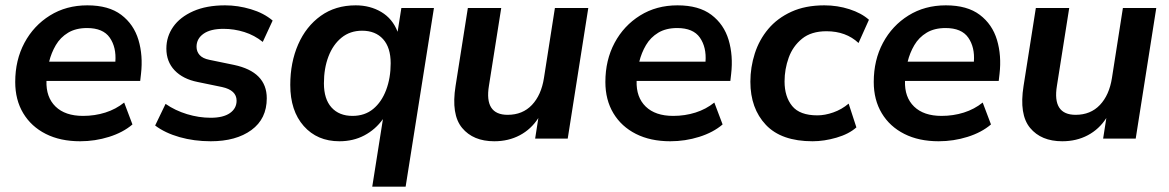

<svg xmlns="http://www.w3.org/2000/svg" viewBox="-20 -519 4377 719"><path d="M280 10Q206 10 151.5 -17.5Q97 -45 67 -95Q37 -145 37 -212Q37 -294 71.5 -358.5Q106 -423 167 -461Q228 -499 307 -499Q387 -499 434 -463.5Q481 -428 498.5 -369.5Q516 -311 508 -242L505 -216H154Q152 -155 188 -120Q224 -85 291 -85Q335 -85 374.5 -97.5Q414 -110 445 -135L476 -53Q441 -23 388.5 -6.5Q336 10 280 10ZM306 -414Q264 -414 235 -396.5Q206 -379 189 -350Q172 -321 164 -288H412Q416 -342 391 -378Q366 -414 306 -414Z M769 10Q707 10 652.5 -5.5Q598 -21 561 -49L600 -130Q636 -105 680.5 -91.5Q725 -78 769 -78Q816 -78 841 -95.5Q866 -113 866 -142Q866 -181 812 -193L720 -212Q665 -223 634 -255.5Q603 -288 603 -337Q603 -382 628.5 -418.5Q654 -455 703.5 -477Q753 -499 823 -499Q871 -499 919.5 -484.5Q968 -470 1001 -442L964 -362Q933 -387 895 -399Q857 -411 817 -411Q768 -411 742 -392.5Q716 -374 716 -344Q716 -326 727.5 -313Q739 -300 764 -295L856 -276Q979 -250 979 -151Q979 -74 921.5 -32Q864 10 769 10Z M1374 180 1414 -73Q1386 -34 1344.5 -12Q1303 10 1251 10Q1168 10 1117.5 -47Q1067 -104 1067 -201Q1067 -285 1096.5 -352.5Q1126 -420 1181 -459.5Q1236 -499 1312 -499Q1366 -499 1408 -474Q1450 -449 1469 -400L1483 -489H1605L1499 180ZM1300 -85Q1346 -85 1377.5 -111Q1409 -137 1426 -182Q1443 -227 1443 -282Q1443 -341 1414.5 -372.5Q1386 -404 1336 -404Q1291 -404 1259 -378Q1227 -352 1210 -307.5Q1193 -263 1193 -207Q1193 -148 1221.5 -116.5Q1250 -85 1300 -85Z M1831 10Q1752 10 1710.5 -40Q1669 -90 1686 -197L1732 -489H1857L1811 -198Q1793 -89 1881 -89Q1937 -89 1972 -126Q2007 -163 2017 -227L2058 -489H2183L2106 0H1984L1996 -77Q1969 -35 1926.5 -12.5Q1884 10 1831 10Z M2490 10Q2416 10 2361.5 -17.5Q2307 -45 2277 -95Q2247 -145 2247 -212Q2247 -294 2281.5 -358.5Q2316 -423 2377 -461Q2438 -499 2517 -499Q2597 -499 2644 -463.5Q2691 -428 2708.5 -369.5Q2726 -311 2718 -242L2715 -216H2364Q2362 -155 2398 -120Q2434 -85 2501 -85Q2545 -85 2584.5 -97.5Q2624 -110 2655 -135L2686 -53Q2651 -23 2598.5 -6.5Q2546 10 2490 10ZM2516 -414Q2474 -414 2445 -396.5Q2416 -379 2399 -350Q2382 -321 2374 -288H2622Q2626 -342 2601 -378Q2576 -414 2516 -414Z M3023 10Q2906 10 2848 -51.5Q2790 -113 2790 -213Q2790 -267 2806.5 -318.5Q2823 -370 2857 -410.5Q2891 -451 2943.5 -475Q2996 -499 3067 -499Q3116 -499 3161 -484.5Q3206 -470 3234 -445L3195 -358Q3148 -402 3075 -402Q3018 -402 2983.5 -374Q2949 -346 2933.5 -303Q2918 -260 2918 -214Q2918 -157 2946.5 -122Q2975 -87 3041 -87Q3069 -87 3100.5 -98Q3132 -109 3158 -131L3187 -42Q3159 -17 3112.5 -3.5Q3066 10 3023 10Z M3495 10Q3421 10 3366.5 -17.5Q3312 -45 3282 -95Q3252 -145 3252 -212Q3252 -294 3286.5 -358.5Q3321 -423 3382 -461Q3443 -499 3522 -499Q3602 -499 3649 -463.5Q3696 -428 3713.5 -369.5Q3731 -311 3723 -242L3720 -216H3369Q3367 -155 3403 -120Q3439 -85 3506 -85Q3550 -85 3589.5 -97.5Q3629 -110 3660 -135L3691 -53Q3656 -23 3603.5 -6.5Q3551 10 3495 10ZM3521 -414Q3479 -414 3450 -396.5Q3421 -379 3404 -350Q3387 -321 3379 -288H3627Q3631 -342 3606 -378Q3581 -414 3521 -414Z M3958 10Q3879 10 3837.5 -40Q3796 -90 3813 -197L3859 -489H3984L3938 -198Q3920 -89 4008 -89Q4064 -89 4099 -126Q4134 -163 4144 -227L4185 -489H4310L4233 0H4111L4123 -77Q4096 -35 4053.5 -12.5Q4011 10 3958 10Z"/></svg>

Font: Nunito Sans
Style: Bold Italic
Weight: 700
Italic angle: -9°
Designer: Vernon Adams
Foundry: Vernon Adams
Version: Version 3.006; ttfautohint (v1.8.3)